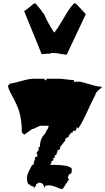

<svg xmlns="http://www.w3.org/2000/svg" viewBox="-20 -1286 734 1336"><path d="M495.6 -727.5V-715.8Q511.2 -717.8 528.6 -717.8Q545.9 -717.8 602.5 -700Q659.2 -682.1 691.9 -682.1Q688.5 -677.7 666.5 -658.9Q644.5 -640.1 643.6 -626Q627 -597.2 588.6 -512.7Q550.3 -428.2 522.9 -390.1Q523.4 -391.1 523.4 -393.1Q523.4 -398.9 512.7 -398.9V-388.2L504.4 -376Q502.4 -375 498 -375L486.8 -376V-365.2Q470.2 -365.2 458 -337.9Q453.6 -328.6 452.1 -328.6L451.2 -331.5L434.1 -320.3V-308.6L398.4 -263.2V-251.5L389.2 -240.7Q388.2 -242.7 385.7 -242.7Q383.3 -242.7 381.1 -239.7Q378.9 -236.8 378.9 -234.1Q378.9 -231.4 380.9 -229.5L372.6 -219.2Q374.5 -216.8 374.5 -213.4Q374.5 -210 367.2 -206.8Q359.9 -203.6 359.9 -201.2Q359.9 -198.7 362.8 -194.8L354.5 -184.1H345.7L354.5 -173.3L336.9 -162.1V-150.9L328.1 -138.7H355.5Q360.4 -138.7 373 -138.4Q385.7 -138.2 393.3 -137.5Q400.9 -136.7 413.1 -135.7Q457.5 -131.8 477.5 -116.2L479.5 -106L477.5 -82L460 -71.3L451.2 -48.8L460 -37.6L416.5 28.3H407.2L398.4 17.6Q398.4 20 402.8 24.4Q407.2 28.8 407.2 30.8Q404.3 29.8 386.7 22.2Q369.1 14.6 362.3 12.2Q355.5 9.8 342 6.6Q328.6 3.4 319.6 3.4Q310.5 3.4 292 7.8V17.6H285.6Q285.6 -15.1 248.5 -15.1L231 -2.9V7.8Q221.7 9.8 221.7 16.1L222.7 22.5L213.9 17.6V11.7Q187 7.3 187 -2.9H178.2Q167.5 -18.1 167.5 -52.7Q167.5 -68.8 189.5 -111.3Q200.7 -132.3 203.6 -138.7H213.9Q213.9 -161.6 222.7 -173.3V-182.1Q222.7 -194.8 230 -194.8H239.3V-219.2H231L248.5 -240.7V-263.2H257.3Q257.3 -316.4 286.1 -347.7Q301.3 -363.8 301.3 -376Q314.9 -387.2 318.8 -411.1H266.6Q254.9 -411.1 234.9 -399.7Q214.8 -388.2 203.6 -388.2L141.1 -342.8L151.4 -354.5H141.1L131.8 -365.2Q131.8 -475.1 98.6 -550.3Q85 -582 61 -625.5Q37.1 -668.9 35.6 -689L48.3 -703.6Q72.8 -706.5 128.7 -722.4Q184.6 -738.3 213.9 -738.3H292Q289.6 -735.8 289.6 -731.7Q289.6 -727.5 296.4 -727.5Q303.2 -727.5 303.2 -731.7Q303.2 -735.8 301.3 -738.3H398.4ZM316.9 -913.1 270 -909.2 147.5 -1210Q154.3 -1210 183.6 -1234.6Q212.9 -1259.3 214.8 -1260.7L217.3 -1258.8L224.1 -1265.6L271.5 -1209L270 -1207.5L282.7 -1191.4L284.7 -1192.4Q313.5 -1123.5 357.4 -1058.6Q378.9 -1084 402.8 -1125.7Q426.8 -1167.5 450.2 -1204.6Q473.6 -1241.7 499.5 -1265.6L506.3 -1258.8L508.8 -1260.7L577.1 -1187.5L445.8 -909.2L448.7 -907.7L440.4 -906.2Q426.8 -906.2 388.2 -913.1V-914.1Q354 -917.5 334.5 -917.5L328.6 -911.6Q324.7 -913.1 316.9 -913.1ZM329.6 -910.2Q329.6 -910.2 327.1 -910.2L328.6 -911.6Q329.1 -911.6 329.6 -910.2Z"/></svg>

Font: Butcherman
Style: Regular
Weight: 400
Version: Version 001.004